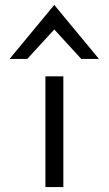

<svg xmlns="http://www.w3.org/2000/svg" viewBox="-20 -762 444 782"><path d="M19 -522H91L201 -642L311 -522H383L201 -742ZM238 0V-451H165V0Z"/></svg>

Font: Charger
Style: Regular
Weight: 400
Designer: Jasper
Foundry: Cannot Into Space Fonts
Version: Version 0.98